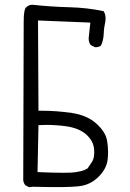

<svg xmlns="http://www.w3.org/2000/svg" viewBox="-20 -803 540 799"><path d="M314.9 -90.3Q306.2 -88.4 292.7 -86.2Q279.3 -84 241.2 -84Q203.1 -84 136.2 -86.9L140.1 -282.2Q160.2 -283.2 171.9 -283.2Q212.9 -283.2 253.4 -277.8Q307.1 -270.5 337.4 -244.6Q368.2 -217.8 371.6 -182.6Q372.1 -174.8 372.1 -168.5Q372.1 -143.6 362.8 -129.4Q352.5 -113.3 344.7 -102.5Q333 -94.7 314.9 -90.3ZM213.9 -24.4Q285.2 -24.4 314.5 -28.8Q358.4 -35.2 391.6 -68.8Q424.8 -102.5 428.2 -141.6Q429.7 -156.2 429.7 -170.4Q429.7 -195.8 425.3 -219.2Q418.9 -254.4 380.9 -288.8Q342.8 -323.2 279.5 -332.8Q216.3 -342.3 148.4 -342.3H140.1L138.2 -717.8L356 -709L349.1 -645.5Q349.1 -643.6 349.1 -641.1Q349.1 -626.5 357.9 -615.2L374.5 -606.9Q376.5 -606.4 377.9 -606.4Q391.6 -606.4 400.4 -613.8Q410.6 -635.7 411.6 -662.1Q412.6 -688.5 418.5 -714.4Q419.4 -720.2 419.4 -725.6Q419.4 -742.7 411.6 -756.3Q343.8 -771 268.3 -772.9Q192.9 -774.9 120.1 -782.7Q117.7 -783.2 115.2 -783.2Q101.1 -783.2 91.8 -774.9L86.4 -770Q83.5 -766.1 81.1 -753.2Q78.6 -740.2 78.6 -712.9L76.7 -53.2Q78.1 -41 85.4 -32.2L101.1 -23.9L116.7 -25.9Q172.4 -24.4 213.9 -24.4Z"/></svg>

Font: NaikaiFont
Style: Light
Weight: 300
Version: Version 1.89